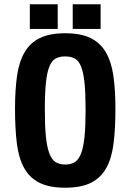

<svg xmlns="http://www.w3.org/2000/svg" viewBox="-20 -865 608 895"><path d="M319 -730V-845H449V-730ZM119 -730V-845H249V-730ZM379 -353Q379 -430 374 -478.5Q369 -527 358 -554.5Q347 -582 329 -592Q311 -602 284 -602Q257 -602 239 -592Q221 -582 210 -554.5Q199 -527 194 -478.5Q189 -430 189 -353Q189 -277 194 -228Q199 -179 210 -150Q221 -121 239 -109.5Q257 -98 284 -98Q311 -98 329 -109.5Q347 -121 358 -150Q369 -179 374 -228Q379 -277 379 -353ZM518 -358Q518 -266 509.5 -197Q501 -128 475.5 -82Q450 -36 404 -13Q358 10 284 10Q210 10 164 -13Q118 -36 92.5 -82Q67 -128 58.5 -197Q50 -266 50 -358Q50 -446 59.5 -512Q69 -578 95 -622Q121 -666 166.5 -688Q212 -710 284 -710Q356 -710 401.5 -688Q447 -666 473 -622Q499 -578 508.5 -512Q518 -446 518 -358Z"/></svg>

Font: Share
Style: Bold
Weight: 700
Designer: Ralph du Carrois
Version: Version 1.002